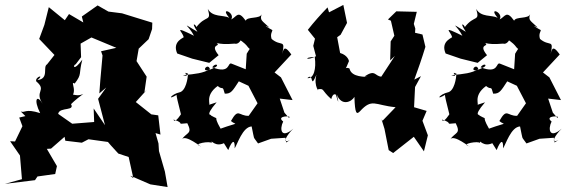

<svg xmlns="http://www.w3.org/2000/svg" viewBox="-41 -585 2317 779"><path d="M62 -114 37 -108 50 -73 20 -11 0 -12 40 46 48 142 -21 161 101 146 111 131 183 121 190 89 149 19 166 18 221 -30 224 -14 291 -6 318 -20 397 -9 408 4 439 38 481 52 500 138 487 128 495 131 569 163 639 174 628 111 604 28 602 -3 590 -45 610 -39 601 -117 573 -121 510 -171 555 -221 545 -211 554 -274 513 -337 522 -389 518 -384 562 -426 576 -467 577 -493C536 -506 494 -518 454 -531L399 -538L355 -563L291 -518L297 -494L239 -528L222 -503L157 -556L139 -484L118 -427L180 -362L150 -324C131 -314 160 -266 111 -260C142 -286 100 -273 106 -255C151 -217 97 -216 132 -164C109 -203 94 -182 122 -126C60 -146 60 -125 43 -133ZM288 -353 286 -408 330 -433 431 -391 369 -377 375 -360 366 -259 362 -206 390 -230 357 -184 385 -77 339 -145 341 -90 252 -83 195 -123C200 -154 274 -130 242 -170C244 -146 226 -152 297 -204C259 -186 247 -222 232 -180C286 -205 238 -260 262 -246C293 -286 277 -282 293 -343C256 -292 254 -321 266 -324Z M1113 -128 1094 -185 1146 -179 1099 -271 1073 -291 1141 -364C1120 -393 1111 -398 1104 -366C1118 -429 1100 -394 1061 -427C1054 -448 1065 -458 1064 -463C1050 -470 1019 -490 1052 -473C1022 -502 1012 -502 1021 -528C1015 -507 962 -519 956 -501C924 -546 920 -517 897 -506C915 -534 848 -561 889 -513C865 -525 821 -514 802 -549C818 -494 795 -527 755 -474C761 -478 727 -507 760 -456C686 -500 726 -481 746 -440C658 -483 699 -458 704 -435C711 -433 655 -420 678 -368L739 -347L808 -330L846 -361C805 -412 864 -393 834 -414C824 -418 837 -401 911 -408C938 -400 953 -463 924 -429C981 -391 947 -398 996 -372C988 -410 980 -401 960 -367L956 -304L898 -327C881 -333 895 -283 820 -312C832 -330 849 -322 834 -313C760 -273 801 -339 811 -304C781 -288 756 -285 701 -280C739 -269 691 -299 722 -286C721 -269 714 -215 686 -210C655 -203 633 -174 679 -202C667 -218 687 -148 693 -122C698 -128 668 -80 663 -100C715 -84 667 -80 719 -85C741 -41 718 -50 696 -19C711 -43 780 17 774 8C734 -1 815 -15 818 -4C813 -26 830 20 877 -9C849 -30 859 -18 885 24C903 -22 913 -16 911 17C922 1 943 -70 980 -72C993 -12 983 -36 1006 -3L1059 -22L1117 -26L1120 -7L1136 -17C1100 2 1122 -37 1149 -63C1100 -20 1092 -60 1108 -92C1075 -117 1150 -116 1131 -107ZM805 -159C818 -157 786 -195 842 -236C865 -217 861 -242 871 -205C897 -204 903 -217 928 -255L967 -237L1004 -166L968 -115C927 -114 927 -149 896 -94C917 -75 934 -92 854 -63C817 -127 858 -92 814 -117C824 -123 782 -105 838 -170Z M1452 -272C1445 -275 1385 -269 1377 -307C1348 -322 1346 -262 1374 -335C1377 -335 1371 -361 1339 -370L1327 -434L1341 -444L1367 -492L1352 -565L1294 -535L1288 -555C1260 -526 1233 -496 1208 -464L1237 -428L1230 -399L1241 -357C1206 -337 1185 -352 1236 -354C1243 -306 1232 -265 1206 -268C1234 -294 1215 -217 1243 -282C1229 -232 1260 -208 1246 -222C1277 -228 1261 -220 1303 -183C1315 -229 1339 -174 1319 -210C1336 -152 1333 -172 1325 -202C1345 -152 1386 -172 1397 -192C1399 -122 1406 -120 1419 -133C1469 -188 1479 -158 1564 -150L1511 -95L1507 -101L1519 -62L1536 24L1554 36L1638 -30L1679 29L1695 -36L1673 -95L1690 -135L1639 -150L1643 -232L1667 -276L1640 -262C1656 -306 1671 -349 1685 -395L1673 -445L1643 -452L1644 -469L1638 -488L1650 -537L1567 -539L1533 -506L1545 -501L1559 -440L1544 -417L1542 -340L1561 -358L1506 -274C1479 -276 1483 -305 1438 -275Z M2202 -128 2183 -185 2235 -179 2188 -271 2162 -291 2230 -364C2209 -393 2200 -398 2193 -366C2207 -429 2189 -394 2150 -427C2143 -448 2154 -458 2153 -463C2139 -470 2108 -490 2141 -473C2111 -502 2101 -502 2110 -528C2104 -507 2051 -519 2045 -501C2013 -546 2009 -517 1986 -506C2004 -534 1937 -561 1978 -513C1954 -525 1910 -514 1891 -549C1907 -494 1884 -527 1844 -474C1850 -478 1816 -507 1849 -456C1775 -500 1815 -481 1835 -440C1747 -483 1788 -458 1793 -435C1800 -433 1744 -420 1767 -368L1828 -347L1897 -330L1935 -361C1894 -412 1953 -393 1923 -414C1913 -418 1926 -401 2000 -408C2027 -400 2042 -463 2013 -429C2070 -391 2036 -398 2085 -372C2077 -410 2069 -401 2049 -367L2045 -304L1987 -327C1970 -333 1984 -283 1909 -312C1921 -330 1938 -322 1923 -313C1849 -273 1890 -339 1900 -304C1870 -288 1845 -285 1790 -280C1828 -269 1780 -299 1811 -286C1810 -269 1803 -215 1775 -210C1744 -203 1722 -174 1768 -202C1756 -218 1776 -148 1782 -122C1787 -128 1757 -80 1752 -100C1804 -84 1756 -80 1808 -85C1830 -41 1807 -50 1785 -19C1800 -43 1869 17 1863 8C1823 -1 1904 -15 1907 -4C1902 -26 1919 20 1966 -9C1938 -30 1948 -18 1974 24C1992 -22 2002 -16 2000 17C2011 1 2032 -70 2069 -72C2082 -12 2072 -36 2095 -3L2148 -22L2206 -26L2209 -7L2225 -17C2189 2 2211 -37 2238 -63C2189 -20 2181 -60 2197 -92C2164 -117 2239 -116 2220 -107ZM1894 -159C1907 -157 1875 -195 1931 -236C1954 -217 1950 -242 1960 -205C1986 -204 1992 -217 2017 -255L2056 -237L2093 -166L2057 -115C2016 -114 2016 -149 1985 -94C2006 -75 2023 -92 1943 -63C1906 -127 1947 -92 1903 -117C1913 -123 1871 -105 1927 -170Z"/></svg>

Font: Asimov Aggro
Style: Medium
Weight: 500
Designer: Google
Version: Version 2.000980; 2014